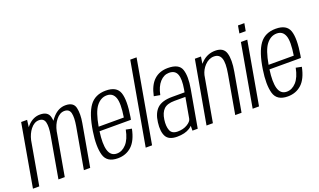

<svg xmlns="http://www.w3.org/2000/svg" viewBox="-96 -1247 2848 1713"><g transform="rotate(-20 1328.5 -390.0)"><path d="M-16.5 0 88 -595H144.5L136 -528.5Q142.5 -537.5 150.5 -545.5Q202 -600.5 267.5 -600.5Q343.5 -600.5 357 -542Q361 -525.5 362.5 -507Q375.5 -527 392.5 -545Q444 -600.5 509.5 -600.5Q585.5 -600.5 599 -542Q612.5 -483.5 597.5 -398.5L527 0H467L536.5 -393Q550 -471 539.8 -513.5Q529.5 -556 483.5 -556Q439 -556 403 -510.5Q370.5 -469.5 357.5 -408Q356.5 -403 356 -398.5L285.5 0H225.5L294.5 -393Q308.5 -471 298 -513.5Q287.5 -556 241.5 -556Q197 -556 161 -510.5Q129.5 -470.5 116 -412L43.5 0Z M789.5 4.5Q686 4.5 662.8 -77.2Q639.5 -159 661 -298.5Q685 -455.5 737.5 -528Q790 -600.5 892 -600.5Q995 -600.5 1020 -528.8Q1045 -457 1019.5 -301Q1017.5 -288 1015 -278.5H717Q701 -162.5 718 -103Q736.5 -38.5 795.5 -38.5Q845.5 -38.5 885.2 -81.8Q925 -125 942 -212.5L996.5 -201.5Q974.5 -93 921 -44.2Q867.5 4.5 789.5 4.5ZM723.5 -319.5H962.5Q983 -449.5 963.5 -502.5Q943.5 -557.5 886.5 -557.5Q828 -557.5 786 -502.5Q746.5 -451 723.5 -319.5Z M1054 0 1193 -785H1253L1114.5 0Z M1498 0 1498.5 -45.5Q1488 -35 1473 -25Q1427.5 4.5 1352.5 4.5Q1274 4.5 1248.2 -42.5Q1222.5 -89.5 1233.5 -175Q1244 -261 1289.2 -303Q1334.5 -345 1430.5 -345H1548.5L1553.5 -372.5Q1569.5 -464 1552 -510.2Q1534.5 -556.5 1477 -556.5Q1428 -556.5 1390 -514.8Q1352 -473 1336.5 -396L1278.5 -406.5Q1299 -505.5 1350.2 -553Q1401.5 -600.5 1481.5 -600.5Q1587 -600.5 1609 -534.8Q1631 -469 1610.5 -354L1548 0ZM1507 -110 1541.5 -304.5H1438Q1369 -304.5 1336.8 -273.5Q1304.5 -242.5 1295.5 -178Q1287 -117 1302.5 -77.2Q1318 -37.5 1373 -37.5Q1426 -37.5 1464.2 -60.8Q1502.5 -84 1507 -110Z M1631.5 0 1737.5 -595.5H1795.5L1785 -530Q1794 -540.5 1805 -550.5Q1859 -601 1932 -601Q2010.5 -601 2029.2 -538.5Q2048 -476 2028.5 -366L1964 0H1904L1968.5 -366Q1986.5 -467 1970 -511.8Q1953.5 -556.5 1903.5 -556.5Q1854.5 -556.5 1815 -515Q1780 -478 1768 -429L1692 0Z M2069.5 0 2174.5 -595.5H2235L2130 0ZM2200.5 -743H2261L2248 -671.5H2188Z M2403 4.5Q2299.5 4.5 2276.2 -77.2Q2253 -159 2274.5 -298.5Q2298.5 -455.5 2351 -528Q2403.5 -600.5 2505.5 -600.5Q2608.5 -600.5 2633.5 -528.8Q2658.5 -457 2633 -301Q2631 -288 2628.5 -278.5H2330.5Q2314.5 -162.5 2331.5 -103Q2350 -38.5 2409 -38.5Q2459 -38.5 2498.8 -81.8Q2538.5 -125 2555.5 -212.5L2610 -201.5Q2588 -93 2534.5 -44.2Q2481 4.5 2403 4.5ZM2337 -319.5H2576Q2596.5 -449.5 2577 -502.5Q2557 -557.5 2500 -557.5Q2441.5 -557.5 2399.5 -502.5Q2360 -451 2337 -319.5Z"/></g></svg>

Font: Anybody Light
Style: Italic
Weight: 300
Italic angle: -10°
Designer: Tyler Finck
Foundry: Etcetera Type Company
Version: Version 1.010; ttfautohint (v1.8.3) -l 8 -r 50 -G 200 -x 14 